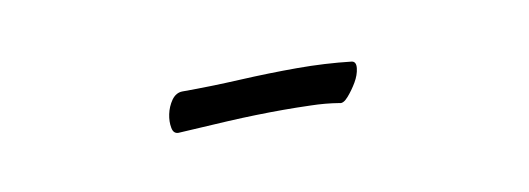

<svg xmlns="http://www.w3.org/2000/svg" viewBox="-23 -354 347 126"><g transform="rotate(-10 150.0 -291.0)"><path d="M90.8 -276.9Q87.4 -276.9 86.7 -281Q85.9 -285.2 86.9 -290Q87.9 -294.9 90.8 -299.1Q93.8 -303.2 98.1 -303.2Q116.7 -303.2 136.5 -304.2Q156.2 -305.2 174.8 -305.2Q184.1 -305.2 193.1 -304.7Q202.1 -304.2 210.9 -303.2Q213.9 -302.7 213.4 -298.3Q212.9 -293.9 210.2 -289.3Q207.5 -284.7 204.1 -280.8Q200.7 -276.9 198.2 -277.8Q189 -279.3 179.4 -279.5Q169.9 -279.8 161.1 -279.8Q143.1 -279.8 124 -278.8Q105 -277.8 90.8 -276.9Z"/></g></svg>

Font: Stalemate
Style: Regular
Weight: 400
Designer: Astigmatic (AOETI)
Foundry: Astigmatic (AOETI)
Version: Version 001.000